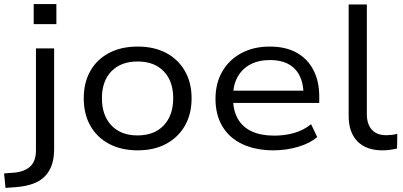

<svg xmlns="http://www.w3.org/2000/svg" viewBox="-86 -727 1975 940"><path d="M79 -609V-707H190V-609ZM-59 193 -66 122 -14 118Q36 113 63 87Q90 61 90 10V-490H179V4Q179 46 168 79Q157 112 134.5 135.5Q112 159 77 172Q42 185 -6 189Z M588 9Q507 9 447.5 -23Q388 -55 356 -112Q324 -169 324 -246Q324 -322 356 -379Q388 -436 447.5 -467.5Q507 -499 588 -499Q669 -499 728 -467.5Q787 -436 819.5 -379Q852 -322 852 -246Q852 -169 819.5 -112Q787 -55 728 -23Q669 9 588 9ZM587 -64Q669 -64 715.5 -113Q762 -162 762 -246Q762 -330 715.5 -378Q669 -426 588 -426Q506 -426 459.5 -378Q413 -330 413 -246Q413 -162 459.5 -113Q506 -64 587 -64Z M1253 9Q1166 9 1101.5 -21Q1037 -51 1003 -108Q969 -165 969 -243Q969 -319 1002 -376.5Q1035 -434 1095 -466.5Q1155 -499 1235 -499Q1312 -499 1365.5 -469.5Q1419 -440 1448 -385Q1477 -330 1477 -254V-223H1035V-283H1420L1400 -266Q1399 -347 1357 -390Q1315 -433 1236 -433Q1180 -433 1139.5 -411.5Q1099 -390 1077 -350Q1055 -310 1055 -255V-246Q1055 -187 1078 -146Q1101 -105 1146 -84Q1191 -63 1257 -63Q1308 -63 1354 -76Q1400 -89 1437 -119L1467 -56Q1431 -25 1373 -8Q1315 9 1253 9Z M1786 9Q1707 9 1664 -35Q1621 -79 1621 -159V-705H1710V-167Q1710 -135 1721 -112Q1732 -89 1753 -77Q1774 -65 1804 -65Q1817 -65 1831.5 -66.5Q1846 -68 1859 -72L1858 0Q1841 4 1823.5 6.5Q1806 9 1786 9Z"/></svg>

Font: Nunito Sans 10pt SemiExpanded
Style: Regular
Weight: 400
Width: 6
Designer: Vernon Adams
Foundry: Vernon Adams
Version: Version 3.101;gftools[0.9.27]